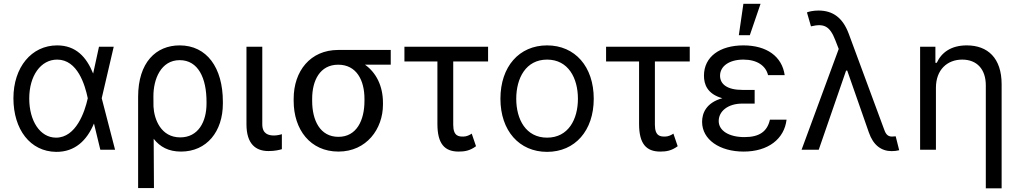

<svg xmlns="http://www.w3.org/2000/svg" viewBox="-20 -793 5402 1017"><path d="M277 11.4C377.5 12.4 440.3 -49.7 477.3 -137.8H478L511.4 0H589.5L518.8 -272.7L582.4 -545.5H504.3L473.4 -403.4C438.2 -490.8 382.1 -552.6 282.7 -552.6C147 -552.6 51.1 -436.8 51.1 -272.7C51.1 -107.2 140.3 9.9 277 11.4ZM134.9 -271.3C134.9 -392 196 -477.3 282.7 -477.3C391 -477.3 430 -343 444.6 -274.1L445 -272.7L444.6 -271.3C429 -199.9 382.5 -63.9 277 -63.9C191.8 -63.9 134.9 -153.1 134.9 -271.3Z M711.6 -279.8V203.1H795.5L794 -57.9C827.8 -14.6 873.2 9.9 938.9 9.9C1075.3 9.9 1160.5 -96.6 1160.5 -244.3V-254.3C1160.5 -434.7 1075.3 -552.6 931.8 -552.6C806.8 -552.6 711.6 -463.1 711.6 -279.8ZM792.6 -281.2C791.9 -373.6 832.4 -474.4 931.8 -474.4C1029.8 -474.4 1073.9 -379.3 1073.9 -254.3V-244.3C1073.9 -147.7 1029.8 -65.3 934.7 -65.3C832.7 -65.3 796.5 -160.5 793 -228.7Z M1285.5 -545.5V-134.9C1285.5 -29.8 1335.2 7.1 1402 7.1C1436.1 7.1 1458.8 1.4 1473 -2.8V-82.4C1465.9 -79.5 1446 -75.3 1431.8 -75.3C1402 -75.3 1369.3 -83.8 1369.3 -134.9V-545.5Z M1535.5 -269.9V-258.5C1535.5 -106.5 1623.6 9.9 1772.7 9.9C1921.9 9.9 2008.5 -110.8 2008.5 -238.6V-248.6C2008.5 -336.6 1973.4 -407.7 1913.4 -450.3H2049.7V-528.4H1771.3C1623.6 -528.4 1535.5 -416.2 1535.5 -269.9ZM1633.5 -258.5V-269.9C1633.5 -366.5 1674.7 -450.3 1771.3 -450.3C1869.3 -450.3 1910.5 -366.5 1910.5 -269.9V-258.5C1910.5 -156.2 1869.3 -68.2 1772.7 -68.2C1674.7 -68.2 1633.5 -156.2 1633.5 -258.5Z M2565.3 -545.5H2122.2V-467.3H2296.9V-136.4C2296.9 -31.2 2335.2 9.9 2409.1 9.9C2440.3 9.9 2468.8 5.7 2501.4 -18.5L2478.7 -85.2C2468.8 -78.1 2451.7 -69.6 2434.7 -69.6C2411.9 -69.6 2380.7 -69.6 2380.7 -132.1V-467.3H2565.3Z M2877.8 11.4C3025.6 11.4 3125 -100.9 3125 -269.9C3125 -440.3 3025.6 -552.6 2877.8 -552.6C2730.1 -552.6 2630.7 -440.3 2630.7 -269.9C2630.7 -100.9 2730.1 11.4 2877.8 11.4ZM2714.5 -269.9C2714.5 -379.3 2765.6 -477.3 2877.8 -477.3C2990.1 -477.3 3041.2 -379.3 3041.2 -269.9C3041.2 -160.5 2990.1 -63.9 2877.8 -63.9C2765.6 -63.9 2714.5 -160.5 2714.5 -269.9Z M3633.5 -545.5H3190.3V-467.3H3365.1V-136.4C3365.1 -31.2 3403.4 9.9 3477.3 9.9C3508.5 9.9 3536.9 5.7 3569.6 -18.5L3546.9 -85.2C3536.9 -78.1 3519.9 -69.6 3502.8 -69.6C3480.1 -69.6 3448.9 -69.6 3448.9 -132.1V-467.3H3633.5Z M3893.5 -606.5H3951.7L4008.5 -772.7H3917.6ZM3698.9 -147.7C3698.9 -53.3 3792.3 9.9 3919 9.9C4048.3 9.9 4134.2 -56.5 4146.3 -159.1H4058.2C4044 -96.6 4002.8 -66.8 3923.3 -66.8C3840.9 -66.8 3786.9 -100.9 3786.9 -152C3786.9 -203.5 3835.2 -244.3 3911.9 -244.3H3977.3V-316.8H3911.9C3832.7 -316.8 3794 -346.6 3794 -392C3794 -442.5 3842.7 -477.3 3917.6 -477.3C3990.8 -477.3 4036.6 -444.2 4048.3 -394.9H4136.4C4122.5 -493.6 4041.9 -552.6 3917.6 -552.6C3793.3 -552.6 3708.8 -492.9 3708.8 -392C3708.8 -347.7 3725.1 -295.5 3806.1 -272.7C3719.5 -248.9 3698.9 -192.1 3698.9 -147.7Z M4703.1 7.5C4715.6 7.8 4729 6 4742.9 2.8L4724.4 -71C4720.2 -71 4710.2 -69.6 4704.5 -69.6C4676.1 -69.6 4668.7 -92.3 4661.9 -110.8L4475.9 -613.6C4445 -697.1 4393.5 -737.2 4315.3 -737.2C4286.9 -737.2 4262.8 -731.2 4254.3 -727.3L4275.6 -653.4C4345.2 -670.1 4375.7 -654.8 4404.8 -579.5L4422.6 -533.7L4225.9 0H4316.8L4461.6 -419H4467.7L4582.4 -90.9C4605.5 -24.1 4648.1 7.5 4703.1 7.5Z M4937.5 -328.1C4937.5 -423.3 4997.2 -477.3 5076.7 -477.3C5154.8 -477.3 5201.7 -426.1 5201.7 -340.9V204.5H5285.5V-346.6C5285.5 -485.8 5211.6 -552.6 5100.9 -552.6C5018.5 -552.6 4967.3 -515.6 4941.8 -460.2H4934.7V-545.5H4853.7V0H4937.5Z"/></svg>

Font: Magic Ui Pro
Style: Regular
Weight: 400
Designer: Stefan Endress, Andreas Faust
Version: Version 1.000;FEAKit 1.0